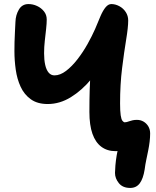

<svg xmlns="http://www.w3.org/2000/svg" viewBox="-20 -732 767 945"><path d="M621 193Q584 193 565 169.5Q546 146 546 119Q546 106 548 82Q550 58 554.5 31.5Q559 5 565 -14L605 -17Q599 -5 584.5 3.5Q570 12 549 12Q508 12 479 -9.5Q450 -31 435 -73.5Q420 -116 420 -181Q420 -244 421.5 -291.5Q423 -339 426.5 -377Q430 -415 436.5 -450Q443 -485 454 -522L509 -467Q477 -400 430 -343.5Q383 -287 328.5 -253.5Q274 -220 215 -220Q164 -220 131.5 -243.5Q99 -267 81.5 -305Q64 -343 57.5 -389Q51 -435 51 -480Q51 -501 51.5 -524.5Q52 -548 53.5 -574Q55 -600 56 -624Q57 -658 73 -685Q89 -712 120 -712Q142 -712 162.5 -702.5Q183 -693 196.5 -676Q210 -659 210 -636Q210 -617 207 -589.5Q204 -562 200.5 -531.5Q197 -501 197 -470Q197 -437 202.5 -412.5Q208 -388 219.5 -374.5Q231 -361 248 -361Q276 -361 305 -383Q334 -405 361.5 -440.5Q389 -476 411 -515.5Q433 -555 448 -589Q463 -626 475 -653.5Q487 -681 500 -696.5Q513 -712 528 -712Q548 -712 567.5 -701.5Q587 -691 599 -672.5Q611 -654 611 -631Q611 -598 601 -537.5Q591 -477 581 -397Q571 -317 571 -223Q571 -185 574 -164.5Q577 -144 583 -137Q589 -130 594 -130Q599 -130 604.5 -131.5Q610 -133 617 -135.5Q624 -138 633 -140Q642 -142 654 -142Q672 -142 686.5 -133.5Q701 -125 710 -110Q719 -95 719 -75Q719 -56 716.5 -35Q714 -14 709.5 8.5Q705 31 700 54.5Q695 78 692 102Q685 147 668 170Q651 193 621 193Z"/></svg>

Font: Shantell Sans
Style: Bold
Weight: 700
Designer: Stephen Nixon, Anya Danilova, Shantell Martin
Foundry: Arrow Type
Version: Version 1.011;[c5ecc13dd]